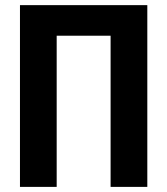

<svg xmlns="http://www.w3.org/2000/svg" viewBox="-20 -731 655 751"><path d="M556.2 0H412.6V-591.3H201.7V0H58.1V-710.9H556.2Z"/></svg>

Font: MAUL Condensed Bold
Style: Condensed Bold
Weight: 700
Designer: MAUL
Version: Version 1.0; 2020; ttfautohint (v1.8.3)